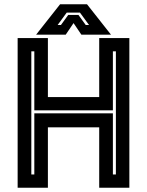

<svg xmlns="http://www.w3.org/2000/svg" viewBox="-20 -878 688 898"><path d="M62.5 0V-700H204V-424H444V-700H585V0H444V-282.5H204V0ZM126.5 -62H140.5V-348H508V-62H522V-638H508V-362H140.5V-638H126.5ZM261 -858H387L499 -716H360.5L324 -770L287.5 -716H149ZM292 -819 249.5 -761H265L299 -808H347L381 -761H396.5L354 -819Z"/></svg>

Font: Tourney Thin
Style: Bold
Weight: 700
Version: Version 1.015